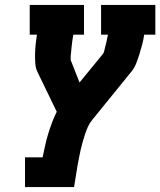

<svg xmlns="http://www.w3.org/2000/svg" viewBox="-20 -755 647 775"><path d="M81 0V-120H152Q157 -143 162 -166.5Q167 -190 174 -213Q181 -236 189.5 -259Q198 -282 209 -304L132 -463Q124 -479 122.5 -498.5Q121 -518 121.5 -537.5Q122 -557 124 -576.5Q126 -596 129 -615H100V-735H319V-615H276Q272 -593 269.5 -570.5Q267 -548 265 -525Q265 -523 265.5 -520.5Q266 -518 265 -515Q265 -515 265 -514.5Q265 -514 265 -514Q265 -513 265 -512.5Q265 -512 266 -511L301 -422L396 -538Q400 -544 401 -550.5Q402 -557 404 -563.5Q406 -570 407.5 -576.5Q409 -583 410.5 -589.5Q412 -596 413 -602.5Q414 -609 416 -615H388V-735H607V-615H562Q559 -595 554 -575.5Q549 -556 543 -537Q537 -518 529.5 -498.5Q522 -479 508 -463L353 -272Q342 -259 335 -243.5Q328 -228 323 -212.5Q318 -197 313.5 -181.5Q309 -166 305.5 -150Q302 -134 299 -118.5Q296 -103 293 -87L279 0Z"/></svg>

Font: Iosevka Curly Slab HvExObl
Style: Regular
Weight: 900
Width: 7
Italic angle: -9°
Monospace: yes
Designer: Belleve Invis
Foundry: Belleve Invis
Version: Version 11.1.0; ttfautohint (v1.8.3)